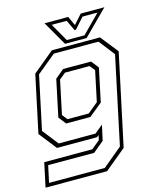

<svg xmlns="http://www.w3.org/2000/svg" viewBox="-150 -791 907 1084"><g transform="rotate(-15 304.0 -249.0)"><path d="M-20 200 10 59H291L340 18.5L346 -10L334 0H100.5L19.5 -103L90.5 -437L215 -540H496.5L578 -437L464 97L339.5 200ZM6 179H332L445.5 84.5L554 -426.5L482 -519H221L110 -427.5L43.5 -114.5L116 -22H331.5L379.5 -61.5L360 28L296 81H27ZM186 -120 152 -163.5 197.5 -378.5 249 -421.5H412L446.5 -378L405.5 -183.5L327.5 -120ZM199.5 -141.5H324L384.5 -191.5L422 -368.5L397.5 -399H254L217 -368.5L175.5 -172ZM296.5 -556 214.5 -698H353L378 -644L426 -698H564.5L422.5 -556ZM311.5 -574H415L519 -679H431.5L376.5 -617H368.5L339 -679H251.5Z"/></g></svg>

Font: Tourney ExtraLight
Style: Italic
Weight: 250
Italic angle: -12°
Version: Version 1.015